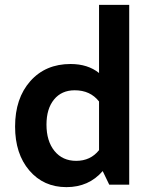

<svg xmlns="http://www.w3.org/2000/svg" viewBox="-20 -759 623 789"><path d="M253 10Q159 10 100.5 -58.5Q42 -127 42 -239Q42 -355 104.5 -425.5Q167 -496 270 -496Q341 -496 387 -459V-739H511V0H429L402 -56Q345 10 253 10ZM171 -247Q171 -179 204 -138.5Q237 -98 293 -98Q352 -98 387 -142V-342Q351 -388 287 -388Q233 -388 202 -350Q171 -312 171 -247Z"/></svg>

Font: Cantarell
Style: Bold
Weight: 700
Designer: Dave Crossland, Nikolaus Waxweiler, Florian Fecher, Jacques Le Bailly, Eben Sorkin, Alexei Vanyashin, Alexios Zavras, Em
Version: Version 0.303